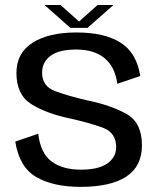

<svg xmlns="http://www.w3.org/2000/svg" viewBox="-20 -724 622 748"><path d="M294 4Q411 4 472 -36Q533 -76 533 -158Q533 -247 471.8 -280.8Q410.5 -314.5 320 -333Q243.5 -350.5 193.8 -369.5Q144 -388.5 144 -440.5Q144 -482 176.8 -506.5Q209.5 -531 277 -531Q347 -531 387.8 -497Q428.5 -463 437 -397.5L526.5 -428Q512 -519 449.2 -558.2Q386.5 -597.5 278 -597.5Q169 -597.5 106.5 -557.2Q44 -517 44 -440Q44 -355.5 100.8 -319.2Q157.5 -283 248 -263.5Q327.5 -246 380 -226.8Q432.5 -207.5 432.5 -151Q432.5 -111.5 398.2 -87.2Q364 -63 295.5 -63Q223 -63 180.2 -95.5Q137.5 -128 129 -203L39.5 -172.5Q55 -73 121 -34.5Q187 4 294 4ZM254 -615.5H321L422 -704.5H360L288 -640L216 -704.5H153.5Z"/></svg>

Font: Anybody Thin
Style: Regular
Weight: 400
Version: Version 1.113;gftools[0.9.25]